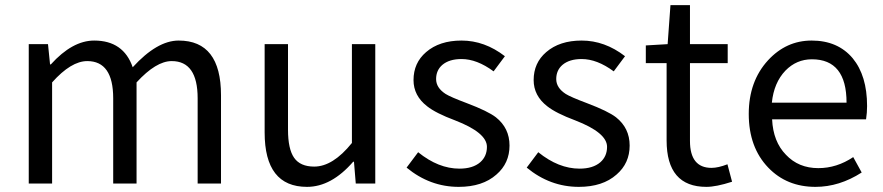

<svg xmlns="http://www.w3.org/2000/svg" viewBox="-20 -715 3440 748"><path d="M92 -543H167L175 -464H178Q262 -557 347 -557Q461 -557 497 -453Q592 -557 676 -557Q841 -557 841 -344V0H750V-332Q750 -477 649 -477Q588 -477 512 -394V0H421V-332Q421 -477 320 -477Q257 -477 183 -394V0H92Z M1011 -199V-543H1102V-210Q1102 -134 1126 -100Q1150 -66 1204 -66Q1277 -66 1351 -158V-543H1442V0H1366L1359 -85H1356Q1271 13 1176 13Q1011 13 1011 -199Z M1564 -62 1609 -122Q1688 -58 1770 -58Q1822 -58 1851 -83Q1877 -106 1877 -143Q1877 -198 1753 -246Q1678 -274 1644 -301Q1591 -342 1591 -403Q1591 -470 1640 -512Q1692 -557 1778 -557Q1868 -557 1947 -496L1903 -437Q1838 -485 1778 -485Q1730 -485 1703 -462Q1679 -441 1679 -407Q1679 -373 1716 -349Q1735 -337 1799 -313Q1881 -282 1912 -258Q1965 -216 1965 -148Q1965 -79 1914 -35Q1860 13 1767 13Q1655 13 1564 -62Z M2032 -62 2077 -122Q2156 -58 2238 -58Q2290 -58 2319 -83Q2345 -106 2345 -143Q2345 -198 2221 -246Q2146 -274 2112 -301Q2059 -342 2059 -403Q2059 -470 2108 -512Q2160 -557 2246 -557Q2336 -557 2415 -496L2371 -437Q2306 -485 2246 -485Q2198 -485 2171 -462Q2147 -441 2147 -407Q2147 -373 2184 -349Q2203 -337 2267 -313Q2349 -282 2380 -258Q2433 -216 2433 -148Q2433 -79 2382 -35Q2328 13 2235 13Q2123 13 2032 -62Z M2577 -168V-469H2496V-538L2581 -543L2592 -695H2668V-543H2815V-469H2668V-166Q2668 -61 2752 -61Q2778 -61 2814 -75L2832 -7Q2770 13 2732 13Q2577 13 2577 -168Z M2973 -62Q2897 -141 2897 -271Q2897 -398 2972 -480Q3043 -557 3142 -557Q3244 -557 3302 -488Q3358 -420 3358 -302Q3358 -276 3354 -250H2988Q2992 -163 3042 -112Q3091 -60 3168 -60Q3240 -60 3304 -103L3337 -43Q3250 13 3157 13Q3045 13 2973 -62ZM3278 -315Q3278 -484 3143 -484Q3083 -484 3040 -440Q2995 -393 2987 -315Z"/></svg>

Font: `nÑOSR
Style: Regular
Weight: 400
Designer: Ryoko NISHIZUKA ¬âXZm¬º[P (kana & ideographs); Paul D. Hunt (Latin, Greek & Cyrillic); Wenlong ZHANG _ e¬á¬ü¬ô (bopomof
Foundry: Adobe Systems Incorporated
Version: Version 1.00 June 24, 2014, initial release